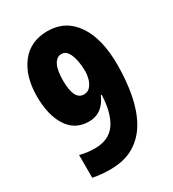

<svg xmlns="http://www.w3.org/2000/svg" viewBox="-179 -822 838 931"><g transform="rotate(-30 240.5 -357.0)"><path d="M446 -414Q446 -326 431.5 -249Q417 -172 384.5 -114Q352 -56 297.5 -23Q243 10 163 10Q114 10 66 1V-127Q103 -116 150 -116Q228 -116 265.5 -169.5Q303 -223 307 -325H302Q267 -243 190 -243Q113 -243 72 -306Q31 -369 31 -474Q31 -587 84 -655.5Q137 -724 233 -724Q333 -724 389.5 -642Q446 -560 446 -414ZM236 -594Q210 -594 194.5 -565.5Q179 -537 179 -477Q179 -369 234 -369Q256 -369 269.5 -384.5Q283 -400 289 -421.5Q295 -443 295 -463Q295 -478 293 -500Q291 -522 284.5 -543.5Q278 -565 266.5 -579.5Q255 -594 236 -594Z"/></g></svg>

Font: Noto Sans Lao ExtraCondensed ExtraBold
Style: Regular
Weight: 800
Width: 2
Designer: Monotype Design Team
Foundry: Monotype Imaging Inc.
Version: Version 2.003; ttfautohint (v1.8.4.7-5d5b)